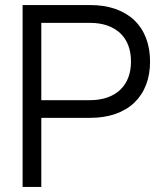

<svg xmlns="http://www.w3.org/2000/svg" viewBox="-20 -740 644 760"><path d="M69.5 0V-720H336.5Q393 -720 437 -704.5Q481 -689 511.5 -660Q542 -631 558 -589.5Q574 -548 574 -496.5Q574 -445 558 -403.8Q542 -362.5 511.5 -333.5Q481 -304.5 436.8 -289Q392.5 -273.5 336.5 -273.5H143.5V0ZM143.5 -343.5H336Q374.5 -343.5 404.5 -354Q434.5 -364.5 455.5 -384.2Q476.5 -404 487.5 -432.2Q498.5 -460.5 498.5 -496.5Q498.5 -532.5 487.5 -561Q476.5 -589.5 455.5 -609Q434.5 -628.5 404.5 -639Q374.5 -649.5 336 -649.5H143.5Z"/></svg>

Font: Vela Sans
Style: Regular
Weight: 400
Designer: Principal design: Mikhail Sharanda - project Manrope.
Design modification: Ravid Balaliev
Foundry: Mikhail Sharanda
Version: Version 1.001